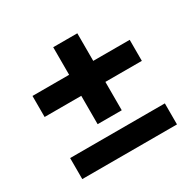

<svg xmlns="http://www.w3.org/2000/svg" viewBox="-131 -720 875 862"><g transform="rotate(-30 306.5 -289.0)"><path d="M369 -326V-179H244V-326H54V-435H244V-578H369V-435H558V-326ZM61 0V-109H552V0Z"/></g></svg>

Font: BDO Grotesk DemiBold
Style: Regular
Weight: 600
Designer: Deni Anggara
Foundry: Lokal Container
Version: Version 2.000